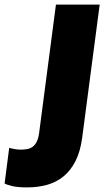

<svg xmlns="http://www.w3.org/2000/svg" viewBox="-39 -800 453 834"><path d="M204 -780H394L318 -202Q310 -142 289 -100.5Q268 -59 236.5 -33.5Q205 -8 165 3Q125 14 79 14Q37 14 13 8Q-11 2 -19 -3L1 -158Q6 -156 21.5 -153Q37 -150 50 -150Q66 -150 79.5 -152.5Q93 -155 103.5 -163Q114 -171 121 -185.5Q128 -200 131 -223Z"/></svg>

Font: Tanohe Sans Black
Style: Italic
Weight: 900
Designer: Village Type and Design LLC & Cristiano Sobral
Foundry: Cooper Hewitt Smithsonian Design Museum
Version: Version 1.00;January 12, 2020;FontCreator 12.0.0.2547 64-bit